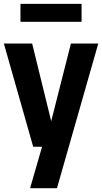

<svg xmlns="http://www.w3.org/2000/svg" viewBox="-22 -778 540 1018"><path d="M154 0 -1.5 -547H148.5L249.5 -135.5L354 -547H499L280 220H137.5L201 0ZM86.5 -662.5V-757.5H410.5V-662.5Z"/></svg>

Font: Encode Sans Cnd
Style: Bold
Weight: 700
Width: 3
Designer: Multiple Designers
Foundry: Impallari Type
Version: Version 3.002; ttfautohint (v1.8.3) -l 8 -r 50 -G 200 -x 14 